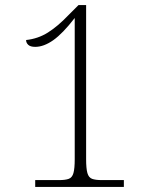

<svg xmlns="http://www.w3.org/2000/svg" viewBox="-20 -738 599 758"><path d="M119 0V-27H213Q238 -27 251.5 -32Q265 -37 270 -55Q275 -73 275 -109V-667Q228 -606 190.5 -579.5Q153 -553 119 -553Q100 -553 91.5 -561Q83 -569 83 -580Q130 -585 169 -609.5Q208 -634 250 -678L290 -718H320V-109Q320 -73 325 -55Q330 -37 343.5 -32Q357 -27 382 -27H469V0Z"/></svg>

Font: Noto Rashi Hebrew ExtraLight
Style: Regular
Weight: 250
Version: Version 1.006